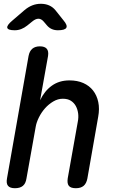

<svg xmlns="http://www.w3.org/2000/svg" viewBox="-20 -985 640 1015"><path d="M169 -316 120 -42Q116 -15 101 -2.5Q86 10 59 10Q33 10 22.5 -2.5Q12 -15 17 -42L131 -689Q136 -715 151 -727.5Q166 -740 191 -740Q216 -740 227 -727.5Q238 -715 234 -689L192 -455Q215 -504 254 -532Q293 -560 347 -560Q389 -560 420.5 -546Q452 -532 472 -506.5Q492 -481 499.5 -445.5Q507 -410 499 -367L442 -42Q437 -15 422 -2.5Q407 10 381 10Q354 10 344 -2.5Q334 -15 338 -42L391 -340Q396 -364 393 -386Q390 -408 380.5 -425Q371 -442 354.5 -452.5Q338 -463 312 -463Q286 -463 261.5 -448.5Q237 -434 218 -412.5Q199 -391 186 -365Q173 -339 169 -316ZM58 -825Q22 -825 18.5 -838Q15 -851 45 -876L109 -931Q129 -948 150.5 -956.5Q172 -965 196 -965Q220 -965 239.5 -956.5Q259 -948 273 -931L316 -877Q338 -851 330.5 -838Q323 -825 286 -825Q268 -825 253.5 -831.5Q239 -838 228 -851L211 -871Q198 -886 183 -886Q168 -886 150 -871L124 -850Q109 -838 92.5 -831.5Q76 -825 58 -825Z"/></svg>

Font: Maple Mono Medium
Style: Italic
Weight: 500
Italic angle: -10°
Monospace: yes
Designer: subframe7536
Version: Version 7.000